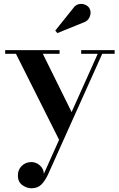

<svg xmlns="http://www.w3.org/2000/svg" viewBox="-20 -722 620 1004"><path d="M204 -440.5 354.5 -136 491 -440.5H404.5V-460H579.5V-440.5H514.5L231.5 189.5Q216.5 222.5 196.8 242.5Q177 262.5 144.5 262.5Q120 262.5 96.8 246Q73.5 229.5 73.5 195.5Q73.5 165 94 145.2Q114.5 125.5 144 125.5Q168.5 125.5 188.2 142.8Q208 160 209.5 186.5L289 9L63.5 -440.5H7V-460H291.5V-440.5ZM280 -549 269 -562 361.5 -677.5Q374 -696 391.2 -700Q408.5 -704 423.8 -698Q439 -692 446.5 -680.5Q459 -661 450 -636.2Q441 -611.5 414.5 -603.5Z"/></svg>

Font: Bodoni Moda SemiBold
Style: Regular
Weight: 600
Designer: Owen Earl
Foundry: indestructible type
Version: Version 2.005; ttfautohint (v1.8.4.7-5d5b)